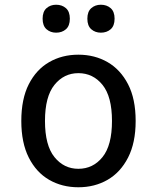

<svg xmlns="http://www.w3.org/2000/svg" viewBox="-20 -776 663 811"><path d="M311 15Q242 15 187.5 -16.5Q133 -48 101.5 -110.5Q70 -173 70 -265Q70 -358 101.5 -420Q133 -482 187.5 -513.5Q242 -545 311 -545Q380 -545 434.5 -513.5Q489 -482 521 -420Q553 -358 553 -265Q553 -173 521 -110.5Q489 -48 434.5 -16.5Q380 15 311 15ZM311 -63Q373 -63 413 -112.5Q453 -162 453 -265Q453 -368 413 -417.5Q373 -467 311 -467Q250 -467 210 -417.5Q170 -368 170 -265Q170 -162 210 -112.5Q250 -63 311 -63ZM406 -638Q382 -638 365.5 -652.5Q349 -667 349 -697Q349 -727 365.5 -741.5Q382 -756 406 -756Q431 -756 447.5 -741.5Q464 -727 464 -697Q464 -667 447.5 -652.5Q431 -638 406 -638ZM217 -638Q193 -638 176.5 -652.5Q160 -667 160 -697Q160 -727 176.5 -741.5Q193 -756 217 -756Q242 -756 258.5 -741.5Q275 -727 275 -697Q275 -667 258.5 -652.5Q242 -638 217 -638Z"/></svg>

Font: Orienta
Style: Regular
Weight: 400
Designer: Eduardo Rodriguez Tunni
Foundry: Eduardo Rodriguez Tunni
Version: Version 1.002; ttfautohint (v1.8.4.7-5d5b);gftools[0.9.23]